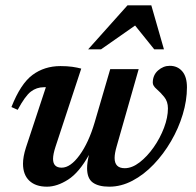

<svg xmlns="http://www.w3.org/2000/svg" viewBox="-20 -690 738 722"><path d="M394.5 -430H501.5L418.5 -139Q411 -113 411 -96Q411 -57.5 449 -57.5Q476.5 -57.5 505 -79.5Q533.5 -101.5 557.8 -136Q582 -170.5 596.8 -209.5Q611.5 -248.5 611.5 -282.5Q611.5 -308.5 597.2 -325.8Q583 -343 568.8 -355.2Q554.5 -367.5 554.5 -379Q554.5 -407.5 574.2 -425Q594 -442.5 618.5 -442.5Q647.5 -442.5 665.2 -422Q683 -401.5 683 -361.5Q683 -312 667.2 -259.8Q651.5 -207.5 623.2 -159Q595 -110.5 558 -71.8Q521 -33 478.2 -10.5Q435.5 12 391 12Q350.5 12 329 -3.5Q307.5 -19 307.5 -57.5Q307.5 -78.5 314.5 -107.5Q277.5 -41 236 -14.5Q194.5 12 156.5 12Q114 12 90.2 -10.5Q66.5 -33 66.5 -74.5Q66.5 -100.5 77.5 -135L152.5 -362H145Q117.5 -362 96 -345.5Q74.5 -329 46.5 -277L23 -287.5Q57.5 -375 102.2 -408.2Q147 -441.5 207.5 -441.5Q232.5 -441.5 251.8 -438.8Q271 -436 285.5 -432L189 -139Q179.5 -110 179.5 -92.5Q179.5 -59.5 212 -59.5Q245 -59.5 279.2 -106.5Q313.5 -153.5 336 -230ZM311.5 -504.5 459.5 -670H549L596.5 -504.5H560L488 -594L360 -504.5Z"/></svg>

Font: Newsreader 16pt SemiBold
Style: Italic
Weight: 600
Italic angle: -17°
Designer: Hugues Gentile
Foundry: Production Type
Version: Version 1.003; ttfautohint (v1.8.3)